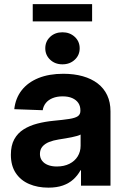

<svg xmlns="http://www.w3.org/2000/svg" viewBox="-20 -883 599 913"><path d="M210 9.3Q158.7 9.3 118.4 -8.1Q78.1 -25.4 54.9 -60.3Q31.7 -95.2 31.7 -147Q31.7 -191.4 47.9 -220.7Q64 -250 92.3 -267.8Q120.6 -285.6 157.2 -295.2Q193.8 -304.7 233.9 -308.6Q281.2 -313 309.3 -317.4Q337.4 -321.8 349.9 -330.3Q362.3 -338.9 362.3 -355.5V-358.4Q362.3 -378.9 352.3 -393.6Q342.3 -408.2 323.5 -416.5Q304.7 -424.8 277.8 -424.8Q251 -424.8 230.5 -416.5Q210 -408.2 198 -393.3Q186 -378.4 183.1 -358.9L47.9 -363.8Q53.7 -416 83 -453.6Q112.3 -491.2 162.6 -511.7Q212.9 -532.2 281.2 -532.2Q332 -532.2 373.5 -520.5Q415 -508.8 444.6 -486.1Q474.1 -463.4 489.7 -430.2Q505.4 -397 505.4 -353.5V0H365.2V-73.2H362.8Q349.1 -48.3 328.6 -29.8Q308.1 -11.2 279.1 -1Q250 9.3 210 9.3ZM250 -91.3Q284.7 -91.3 310.3 -104.2Q335.9 -117.2 349.6 -139.6Q363.3 -162.1 363.3 -189.9V-243.2Q357.4 -239.7 346.4 -236.6Q335.4 -233.4 321.3 -230.5Q307.1 -227.5 291 -224.9Q274.9 -222.2 258.8 -219.7Q233.9 -215.8 213.6 -207.8Q193.4 -199.7 181.6 -185.8Q169.9 -171.9 169.9 -150.9Q169.9 -132.3 179.9 -118.9Q189.9 -105.5 208 -98.4Q226.1 -91.3 250 -91.3ZM276.9 -577.1Q241.7 -577.1 218.5 -599.1Q195.3 -621.1 195.3 -653.3Q195.3 -686 218.5 -707.8Q241.7 -729.5 276.9 -729.5Q312 -729.5 335.4 -707.8Q358.9 -686 358.9 -653.3Q358.9 -620.6 335.4 -598.9Q312 -577.1 276.9 -577.1ZM418 -863.3V-781.2H135.7V-863.3Z"/></svg>

Font: Inter 28pt
Style: Bold
Weight: 700
Designer: Rasmus Andersson
Foundry: rsms
Version: Version 4.001;git-66647c0bb